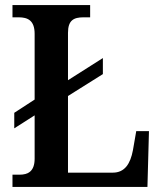

<svg xmlns="http://www.w3.org/2000/svg" viewBox="-20 -734 639 754"><path d="M29 0H559L565 -219H515L502 -144C492 -91 470 -56 423 -56H247V-357L384 -443V-506L247 -419V-605C247 -654 269 -666 308 -666H334V-714H29V-666H53C89 -666 116 -654 116 -601V-343L36 -291V-230L116 -281V-111C116 -60 89 -48 57 -48H29Z"/></svg>

Font: Noto Serif Devanagari SemiCondensed SemiBold
Style: Regular
Weight: 600
Width: 4
Designer: Universal Thirst, Indian Type Foundry and the Monotype Design Team
Foundry: Monotype Imaging Inc.
Version: Version 2.004